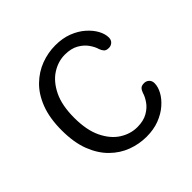

<svg xmlns="http://www.w3.org/2000/svg" viewBox="-162 -779 943 943"><g transform="rotate(-45 309.5 -307.5)"><path d="M344 10Q293 10 244.5 -8Q196 -26 156.8 -64.5Q117.5 -103 94.2 -163Q71 -223 71 -307.5Q71 -391.5 94.2 -452Q117.5 -512.5 156.8 -550.5Q196 -588.5 244.5 -606.8Q293 -625 344 -625Q394 -625 433.2 -609.8Q472.5 -594.5 500.2 -570Q528 -545.5 542.8 -518Q557.5 -490.5 557.5 -466Q557.5 -449 546.8 -439.2Q536 -429.5 521.5 -429.5Q503.5 -429.5 495.8 -437.8Q488 -446 483 -460Q477.5 -480 461.5 -503.2Q445.5 -526.5 416.8 -543Q388 -559.5 345 -559.5Q298 -559.5 255.2 -532.2Q212.5 -505 185.2 -449.2Q158 -393.5 158 -307.5Q158 -221.5 185.2 -165.5Q212.5 -109.5 255.2 -82.5Q298 -55.5 345 -55.5Q388 -55.5 416.8 -72Q445.5 -88.5 461.5 -111.8Q477.5 -135 483 -155Q488 -169.5 495.8 -177.5Q503.5 -185.5 521.5 -185.5Q536 -185.5 546.8 -175.5Q557.5 -165.5 557.5 -148.5Q557.5 -124 542.8 -96.5Q528 -69 500.2 -44.8Q472.5 -20.5 433 -5.2Q393.5 10 344 10Z"/></g></svg>

Font: Sono Monospace
Style: Regular
Weight: 400
Designer: Tyler Finck
Foundry: Tyler Finck
Version: Version 2.112